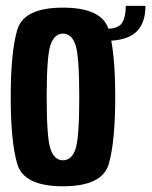

<svg xmlns="http://www.w3.org/2000/svg" viewBox="-20 -630 517 654"><path d="M194.5 4.5Q61 4.5 38.8 -71.5Q16.5 -147.5 16.5 -299.5Q16.5 -452.5 38.8 -528.2Q61 -604 194.5 -604Q328.5 -604 350.5 -528.2Q372.5 -452.5 372.5 -299.5Q372.5 -147.5 350.5 -71.5Q328.5 4.5 194.5 4.5ZM194.5 -84Q224 -84 237 -121.8Q250 -159.5 250 -299.5Q250 -439.5 237 -477.5Q224 -515.5 194.5 -515.5Q165.5 -515.5 152.2 -477.5Q139 -439.5 139 -299.5Q139 -159.5 152.2 -121.8Q165.5 -84 194.5 -84ZM342.5 -532Q383.5 -532 396 -552.5Q408.5 -573 408.5 -610H475.5Q475.5 -550 443.2 -520.5Q411 -491 342.5 -491Z"/></svg>

Font: Anybody Condensed SemiBold
Style: Regular
Weight: 600
Width: 3
Designer: Tyler Finck
Foundry: Etcetera Type Company
Version: Version 1.010; ttfautohint (v1.8.3) -l 8 -r 50 -G 200 -x 14 